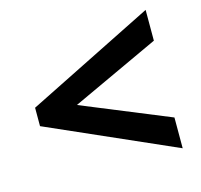

<svg xmlns="http://www.w3.org/2000/svg" viewBox="-83 -715 738 705"><g transform="rotate(-15 286.0 -362.0)"><path d="M528 -99 43 -313V-383L528 -625V-508L194 -353L528 -216Z"/></g></svg>

Font: Noto Naskh Arabic
Style: Regular
Weight: 400
Designer: Monotype Design Team, David Williams, Mohamad Dakak and Nizar Qandah
Foundry: Monotype Imaging Inc.
Version: Version 2.013